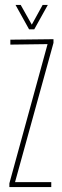

<svg xmlns="http://www.w3.org/2000/svg" viewBox="-20 -759 252 779"><path d="M18 0V-15L173 -580L22 -578V-598L197 -600V-585L41 -20H188V0ZM98 -640 43 -739H64L109 -659L153 -739H174L119 -640Z"/></svg>

Font: Big Shoulders Display SC Thin
Style: Regular
Weight: 100
Designer: Patric King
Foundry: XO Type Co
Version: Version 2.002